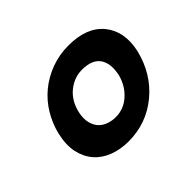

<svg xmlns="http://www.w3.org/2000/svg" viewBox="-74 -783 424 424"><g transform="rotate(-45 138.0 -571.0)"><path d="M136 -507Q161 -507 180 -524Q199 -541 206 -567Q213 -598 201 -616Q189 -634 157 -634Q133 -634 113 -618Q93 -602 86 -573Q82 -555 85.5 -542Q89 -529 96.5 -521.5Q104 -514 114.5 -510.5Q125 -507 136 -507ZM21 -571Q27 -596 40.5 -618.5Q54 -641 74 -657.5Q94 -674 119.5 -683.5Q145 -693 174 -693Q231 -693 257.5 -660.5Q284 -628 273 -577Q259 -519 216.5 -484Q174 -449 118 -449Q93 -449 72 -457Q51 -465 37.5 -480.5Q24 -496 19 -518.5Q14 -541 21 -571Z"/></g></svg>

Font: Lusitana
Style: Bold Italic
Weight: 700
Designer: Ana Paula Megda
Foundry: Ana Paula Megda
Version: Version 1.000; ttfautohint (v1.1) -l 8 -r 50 -G 200 -x 14 -D